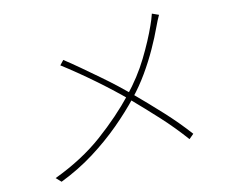

<svg xmlns="http://www.w3.org/2000/svg" viewBox="-80 -837 1160 953"><g transform="rotate(-10 500.0 -361.0)"><path d="M776 -721Q771 -711 764.5 -695Q758 -679 753 -665Q735 -615 709 -558Q683 -501 650 -444.5Q617 -388 576 -337Q527 -275 464 -212Q401 -149 324.5 -91.5Q248 -34 156 11L130 -12Q273 -80 375 -170.5Q477 -261 551 -354Q616 -435 658 -520Q700 -605 725 -677Q729 -688 734 -704Q739 -720 742 -733ZM269 -583Q306 -559 349 -528.5Q392 -498 435 -467Q478 -436 515 -407Q552 -378 577 -357Q648 -297 715.5 -236Q783 -175 841 -110L818 -87Q758 -155 693.5 -214Q629 -273 558 -334Q531 -357 493.5 -386.5Q456 -416 413 -447.5Q370 -479 327.5 -508Q285 -537 250 -559Z"/></g></svg>

Font: Noto Sans HK Thin
Style: Regular
Weight: 100
Designer: Ryoko NISHIZUKA 西塚涼子 (kana, bopomofo & ideographs); Paul D. Hunt (Latin, Greek & Cyrillic); Sandoll Communications 산돌커뮤니
Foundry: Adobe
Version: Version 2.004-H2;hotconv 1.0.118;makeotfexe 2.5.65603